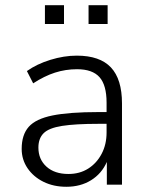

<svg xmlns="http://www.w3.org/2000/svg" viewBox="-20 -707 569 735"><path d="M234 8Q185 8 146.5 -11Q108 -30 85.5 -63Q63 -96 63 -137Q63 -191 90 -221.5Q117 -252 181 -265Q245 -278 357 -278H388V-314Q388 -381 361 -411.5Q334 -442 275 -442Q231 -442 190.5 -429Q150 -416 107 -388L83 -435Q121 -462 173 -478Q225 -494 274 -494Q362 -494 404.5 -449Q447 -404 447 -311V0H389V-87Q369 -42 328.5 -17Q288 8 234 8ZM242 -41Q285 -41 317.5 -61.5Q350 -82 369 -118Q388 -154 388 -200V-233H358Q268 -233 217.5 -225Q167 -217 147 -197Q127 -177 127 -142Q127 -97 158 -69Q189 -41 242 -41ZM319 -615V-687H392V-615ZM152 -615V-687H225V-615Z"/></svg>

Font: Nunito Sans Light
Style: Regular
Weight: 300
Designer: Vernon Adams
Foundry: Vernon Adams
Version: Version 3.101; ttfautohint (v1.8.4.7-5d5b);gftools[0.9.27]